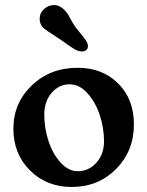

<svg xmlns="http://www.w3.org/2000/svg" viewBox="-20 -723 580 756"><path d="M222.7 -564Q210.4 -572.8 185.8 -588.4Q161.1 -604 150.9 -613.3Q136.2 -627 136.2 -648.4Q136.2 -671.9 153.6 -687.5Q170.9 -703.1 193.8 -703.1Q219.2 -703.1 243.7 -672.4Q249 -665.5 260.5 -643.6Q272 -621.6 285.6 -605.5Q290 -599.6 298.8 -589.1Q307.6 -578.6 310.8 -574.2Q314 -569.8 318.6 -563Q323.2 -556.2 324.7 -551.3Q326.2 -546.4 326.2 -541.5Q326.2 -531.7 319.8 -526.1Q313.5 -520.5 302.7 -520.5Q288.6 -520.5 273.4 -529.3Q258.3 -538.1 222.7 -564ZM32.7 -216.3Q32.7 -316.9 105 -386.5Q177.2 -456.1 286.1 -456.1Q383.3 -456.1 445.3 -394.3Q507.3 -332.5 507.3 -232.9Q507.3 -128.9 437.3 -57.9Q367.2 13.2 262.2 13.2Q163.6 13.2 98.1 -52Q32.7 -117.2 32.7 -216.3ZM286.1 -48.8Q329.6 -48.8 359.6 -82.5Q389.6 -116.2 389.6 -166.5Q389.6 -217.3 373.3 -268.3Q356.9 -319.3 325 -355.2Q293 -391.1 254.4 -391.1Q212.4 -391.1 183.3 -357.4Q154.3 -323.7 154.3 -271Q154.3 -218.8 170.9 -168Q187.5 -117.2 218.5 -83Q249.5 -48.8 286.1 -48.8Z"/></svg>

Font: Cooper* SemiBold
Style: Regular
Weight: 600
Designer: Owen Earl
Foundry: indestructible type*
Version: Version 0.001